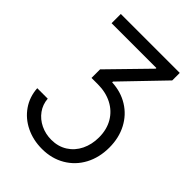

<svg xmlns="http://www.w3.org/2000/svg" viewBox="-257 -831 1163 1163"><g transform="rotate(45 324.5 -249.0)"><path d="M320.3 129.9Q378.4 129.9 422.6 101.8Q466.8 73.7 490.7 24.7Q514.6 -24.4 514.6 -85Q514.6 -152.3 485.1 -202.6Q455.6 -252.9 402.6 -280.3Q349.6 -307.6 281.2 -307.6H227.5V-380.9L462.9 -622.1V-627.9H79.1V-707H584V-642.6L335 -383.8V-377Q412.6 -373.5 473.6 -335.7Q534.7 -297.9 568.6 -232.9Q602.5 -168 602.5 -85.9Q602.5 -0.5 566.9 66.4Q531.2 133.3 466.8 171.1Q402.3 209 319.3 209Q243.7 209 181.4 178.7Q119.1 148.4 81.3 93.8Q43.5 39.1 39.1 -31.2H128.9Q132.3 15.6 158.9 52.2Q185.5 88.9 228 109.4Q270.5 129.9 320.3 129.9Z"/></g></svg>

Font: Pretendard JP
Style: Regular
Weight: 400
Designer: Base glyphs from Inter by Rasmus Andersson; Hangeul glyphs from Noto Sans CJK(Source Han Sans) by Jang Soo-young and Kan
Foundry: Kil Hyung-jin
Version: Version 1.309